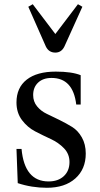

<svg xmlns="http://www.w3.org/2000/svg" viewBox="-20 -879 475 909"><path d="M244 -540Q320 -540 362 -523V-384H341Q326 -510 224 -510Q184 -510 160.5 -488Q137 -466 137 -429Q137 -398 155.5 -375.5Q174 -353 201.5 -340Q229 -327 261.5 -311Q294 -295 321.5 -278Q349 -261 367.5 -228.5Q386 -196 386 -152Q386 -78 336.5 -34Q287 10 202 10Q130 10 64 -12L58 -174H82Q96 -20 210 -20Q255 -20 282 -45Q309 -70 309 -112Q309 -150 283 -177Q257 -204 220 -221Q183 -238 146.5 -257Q110 -276 84 -310.5Q58 -345 58 -394Q58 -464 106.5 -502Q155 -540 244 -540ZM242 -630Q211 -630 197 -659L114 -847L135 -859L242 -718L349 -859L370 -847L285 -659Q271 -630 242 -630Z"/></svg>

Font: Libre Caslon Text
Style: Regular
Weight: 400
Designer: Pablo Impallari, Rodrigo Fuenzalida
Foundry: Pablo Impallari, Rodrigo Fuenzalida
Version: Version 1.002